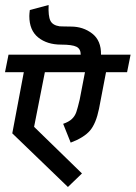

<svg xmlns="http://www.w3.org/2000/svg" viewBox="-44 -684 541 766"><path d="M379 -396 351 -250Q339 -191 315 -163Q291 -135 238 -115L208 -190Q231 -198 243 -209.5Q255 -221 260.5 -237Q266 -253 274 -287L295 -396H135L92 -178L283 8L227 62L5 -152L51 -396H-24L-10 -466H278Q278 -489 261 -497.5Q244 -506 200 -506Q144 -506 108.5 -534.5Q73 -563 73 -620Q73 -628 75 -644L150 -664Q148 -620 157 -601.5Q166 -583 194 -579Q201 -579 210.5 -578.5Q220 -578 239 -578Q288 -578 324 -550Q360 -522 359 -466H477L463 -396Z"/></svg>

Font: Cambay Devanagari
Style: Bold Italic
Weight: 700
Designer: Pooja Saxena
Foundry: Pooja Saxena
Version: Version 1.005;PS 001.005;hotconv 1.0.70;makeotf.lib2.5.58329